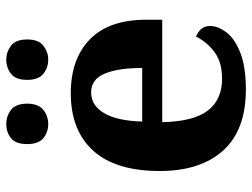

<svg xmlns="http://www.w3.org/2000/svg" viewBox="-116 -679 805 613"><g transform="rotate(-90 286.5 -372.5)"><path d="M307 10Q178 10 112.5 -62.5Q47 -135 47 -265Q47 -406 112 -477.5Q177 -549 295 -549Q405 -549 467.5 -488Q530 -427 530 -308V-257H203Q205 -157 240 -111.5Q275 -66 342 -66Q394 -66 426.5 -90Q459 -114 476 -149Q490 -144 500 -133Q510 -122 510 -104Q510 -79 489.5 -52Q469 -25 424 -7.5Q379 10 307 10ZM376 -321Q376 -397 358 -440.5Q340 -484 298 -484Q256 -484 231.5 -442Q207 -400 205 -321ZM403 -621Q377 -621 357.5 -636.5Q338 -652 338 -688Q338 -725 357.5 -740Q377 -755 403 -755Q427 -755 447 -740Q467 -725 467 -688Q467 -652 447 -636.5Q427 -621 403 -621ZM197 -621Q171 -621 152 -636.5Q133 -652 133 -688Q133 -725 152 -740Q171 -755 197 -755Q222 -755 242 -740Q262 -725 262 -688Q262 -652 242 -636.5Q222 -621 197 -621Z"/></g></svg>

Font: Noto Rashi Hebrew
Style: Bold
Weight: 700
Version: Version 1.006